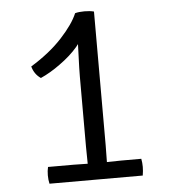

<svg xmlns="http://www.w3.org/2000/svg" viewBox="-48 -681 637 725"><g transform="rotate(-5 270.0 -318.5)"><path d="M263 -633Q277.5 -637 298.5 -637Q319.5 -637 334.5 -633V-126.5L333.5 -52V-30H261V-52L260 -126.5V-392.5Q260 -420 262.2 -475.2Q264.5 -530.5 264 -546.5ZM110.5 0Q107 -15 107 -32Q107 -49 110.5 -63.5H207.5L263 -62.5H331.5L387 -63.5H464Q467 -48 467 -32.8Q467 -17.5 464 0ZM80.5 -447Q152.5 -491 199.5 -542Q246.5 -593 263 -633L293.5 -570Q271 -504 187 -444Q150 -417 113 -400.5Q88.5 -417 80.5 -447Z"/></g></svg>

Font: Signika-CLs Light
Style: CLs-Regular
Weight: 300
Version: Version 2.003;gftools[0.9.32]